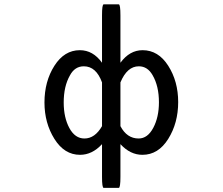

<svg xmlns="http://www.w3.org/2000/svg" viewBox="-20 -742 1040 896"><path d="M542 -449.2Q585 -507.8 645.5 -507.8Q718.8 -507.8 765.1 -435.1Q811.5 -362.3 811.5 -265.6Q811.5 -168 765.1 -93.8Q718.8 -19.5 644.5 -19.5Q587.9 -19.5 542 -69.3V83Q542 134.8 534.2 134.8Q534.2 134.8 463.9 134.8Q456.1 134.8 456.1 83V-69.3Q410.2 -19.5 353.5 -19.5Q280.3 -19.5 233.9 -93.8Q187.5 -168 187.5 -263.7Q187.5 -362.3 233.9 -435.1Q280.3 -507.8 352.5 -507.8Q414.1 -507.8 456.1 -449.2V-669.9Q456.1 -721.7 463.9 -721.7H534.2Q542 -721.7 542 -669.9V-449.2ZM456.1 -153.3V-357.4Q428.7 -432.6 371.1 -432.6Q329.1 -432.6 306.6 -390.6Q277.3 -339.8 277.3 -263.7Q277.3 -193.4 303.7 -144.5Q330.1 -95.7 374 -95.7Q422.9 -95.7 456.1 -153.3ZM542 -357.4V-153.3Q572.3 -95.7 627 -95.7Q668.9 -95.7 695.3 -145.5Q721.7 -195.3 721.7 -264.6Q721.7 -339.8 692.4 -390.6Q668.9 -432.6 627.9 -432.6Q573.2 -432.6 542 -357.4Z"/></svg>

Font: YuPearl-Regular
Style: Regular
Weight: 400
Designer: Max Yao
Foundry: Max-Everyday
Version: Version 1.011; ttfautohint (v1.8.3)